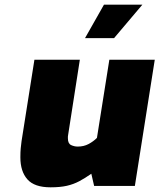

<svg xmlns="http://www.w3.org/2000/svg" viewBox="-20 -794 681 820"><path d="M196 6Q127 6 97 -28Q67 -62 67 -122Q67 -145 68.5 -160.5Q70 -176 72 -191L127 -539H321L271 -218Q270 -214 270 -211Q270 -208 270 -203Q270 -181 283.5 -174.5Q297 -168 312 -168Q338 -168 358.5 -179Q379 -190 394 -205L447 -539H641L556 0H382L370 -52Q343 -33 318.5 -20Q294 -7 265.5 -0.5Q237 6 196 6ZM343 -631 424 -774H588L467 -631Z"/></svg>

Font: Exo Thin Black
Style: Italic
Weight: 900
Italic angle: -9°
Version: Version 2.000